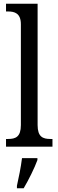

<svg xmlns="http://www.w3.org/2000/svg" viewBox="-20 -780 310 1021"><path d="M12 0H259V-41H248C208 -41 180 -52 180 -115V-760H12V-719H23C57 -719 91 -710 91 -651V-115C91 -52 63 -41 23 -41H12ZM70 208V221H106C131 179 164 113 179 71V61H97C91 110 80 163 70 208Z"/></svg>

Font: Noto Serif Ethiopic Cn
Style: Regular
Weight: 400
Width: 3
Designer: Monotype Design Team
Foundry: Monotype Imaging Inc.
Version: Version 2.102